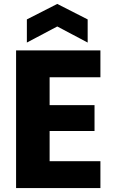

<svg xmlns="http://www.w3.org/2000/svg" viewBox="-20 -959 581 979"><path d="M233 -565V-423H462V-291H233V-137H492V0H62V-702H492V-565ZM272 -824 117 -742V-860L272 -939L427 -860V-742Z"/></svg>

Font: Poppins A&M
Style: Bold-A&M
Weight: 700
Designer: Ninad Kale (Devanagari), Jonny Pinhorn (Latin)
Foundry: Indian Type Foundry
Version: 4.004